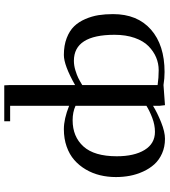

<svg xmlns="http://www.w3.org/2000/svg" viewBox="32 -800 776 879"><g transform="rotate(-90 419.5 -361.0)"><path d="M47.9 -217.8Q47.9 -255.9 56.4 -290.8Q64.9 -325.7 82.8 -356Q100.6 -386.2 126 -408.4Q151.4 -430.7 187.5 -443.4Q223.6 -456.1 267.1 -456.1Q314 -456.1 374 -432.1V-702.1H303.2V-729H467.8L469.2 -702.1V-404.8Q559.6 -456.1 606.9 -456.1Q650.9 -456.1 684.3 -443.1Q717.8 -430.2 738 -409.2Q758.3 -388.2 771.2 -358.2Q784.2 -328.1 789.1 -297.6Q793.9 -267.1 793.9 -231Q793.9 -119.6 723.1 -57.4Q652.3 4.9 528.8 4.9Q499 4.9 469.2 0L377 6.8L374 -19V-47.9Q343.3 -28.8 299.1 -11Q254.9 6.8 223.1 6.8Q186 6.8 156 -6.6Q126 -20 106.2 -42Q86.4 -64 73 -93.5Q59.6 -123 53.7 -154.1Q47.9 -185.1 47.9 -217.8ZM143.1 -213.9Q143.1 -133.8 172.1 -86.4Q201.2 -39.1 254.9 -39.1Q286.6 -39.1 319.1 -51.5Q351.6 -64 374 -78.1V-402.8Q345.2 -416 308.1 -416Q232.9 -416 188 -366.5Q143.1 -316.9 143.1 -213.9ZM469.2 -26.9Q502.9 -22 537.1 -22Q567.9 -22 595.7 -33.7Q623.5 -45.4 647.2 -68.6Q670.9 -91.8 685.1 -132.1Q699.2 -172.4 699.2 -224.1Q699.2 -410.2 580.1 -410.2Q558.6 -410.2 536.4 -403.3Q514.2 -396.5 501.5 -390.1Q488.8 -383.8 469.2 -372.1Z"/></g></svg>

Font: Dehuti Alt
Style: Bold
Weight: 700
Version: Version 1.2